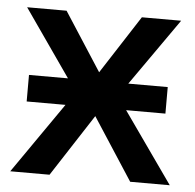

<svg xmlns="http://www.w3.org/2000/svg" viewBox="-44 -586 639 630"><g transform="rotate(5 275.5 -270.5)"><path d="M173.8 -232.9H45.9V-320.3H174.3L20.5 -541H150.4L274.4 -349.1L398.4 -541H527.8L373 -320.3H502.9V-232.9H373.5L537.6 0H407.2L274.4 -204.6L141.6 0H12.2Z"/></g></svg>

Font: Viking Open Sans Light
Style: Bold
Weight: 600
Foundry: Ascender Corporation
Version: Version 2.001